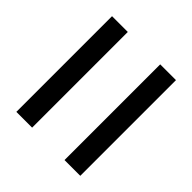

<svg xmlns="http://www.w3.org/2000/svg" viewBox="-58 -640 620 620"><g transform="rotate(-45 252.5 -330.0)"><path d="M34 -404V-476H471V-404ZM34 -184V-256H471V-184Z"/></g></svg>

Font: Source Sans 3 ExtraLight Medium
Style: Regular
Weight: 500
Version: Version 3.052;hotconv 1.1.0;makeotfexe 2.6.0